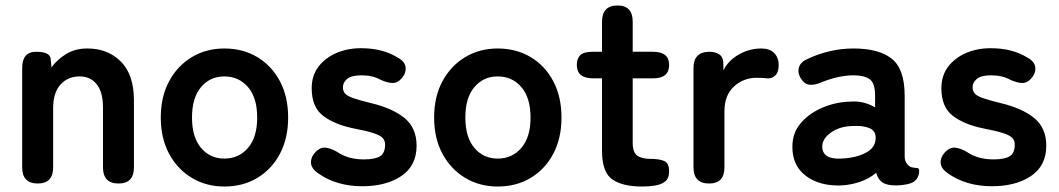

<svg xmlns="http://www.w3.org/2000/svg" viewBox="-20 -670 3868 701"><path d="M118 0Q61 0 61 -59V-422Q61 -481 112 -481Q163 -481 165 -455L168 -424Q188 -452 221 -472.5Q254 -493 299 -493Q374 -493 421.5 -445Q469 -397 469 -304V-59Q469 0 413 0Q356 0 356 -59V-277Q356 -334 333 -362.5Q310 -391 271 -391Q228 -391 201 -361.5Q174 -332 174 -274V-59Q174 0 118 0Z M799 11Q733 11 680.5 -20.5Q628 -52 597.5 -108.5Q567 -165 567 -241Q567 -317 597.5 -373.5Q628 -430 680.5 -461.5Q733 -493 799 -493Q867 -493 919.5 -461.5Q972 -430 1002 -373.5Q1032 -317 1032 -241Q1032 -165 1002 -108.5Q972 -52 919.5 -20.5Q867 11 799 11ZM799 -91Q852 -91 885.5 -130Q919 -169 919 -241Q919 -313 885.5 -352Q852 -391 799 -391Q747 -391 714 -352Q681 -313 681 -241Q681 -169 714 -130Q747 -91 799 -91Z M1302 10Q1257 10 1216.5 -1.5Q1176 -13 1142 -37Q1117 -54 1115.5 -74.5Q1114 -95 1131 -114Q1148 -132 1166.5 -131Q1185 -130 1210 -116Q1250 -88 1308 -88Q1349 -88 1367.5 -99.5Q1386 -111 1386 -142Q1386 -157 1377 -166.5Q1368 -176 1343.5 -184Q1319 -192 1272 -201Q1202 -215 1160 -247Q1118 -279 1118 -348Q1118 -393 1142 -425.5Q1166 -458 1207 -476Q1248 -494 1298 -494Q1376 -494 1430 -461Q1457 -447 1460.5 -426.5Q1464 -406 1449 -387Q1433 -367 1414.5 -367Q1396 -367 1371 -378Q1355 -387 1337.5 -391Q1320 -395 1300 -395Q1263 -395 1247.5 -382Q1232 -369 1232 -351Q1232 -338 1239.5 -329Q1247 -320 1269 -312Q1291 -304 1333 -294Q1413 -275 1457 -239Q1501 -203 1501 -138Q1501 -65 1445.5 -27.5Q1390 10 1302 10Z M1797 11Q1731 11 1678.5 -20.5Q1626 -52 1595.5 -108.5Q1565 -165 1565 -241Q1565 -317 1595.5 -373.5Q1626 -430 1678.5 -461.5Q1731 -493 1797 -493Q1865 -493 1917.5 -461.5Q1970 -430 2000 -373.5Q2030 -317 2030 -241Q2030 -165 2000 -108.5Q1970 -52 1917.5 -20.5Q1865 11 1797 11ZM1797 -91Q1850 -91 1883.5 -130Q1917 -169 1917 -241Q1917 -313 1883.5 -352Q1850 -391 1797 -391Q1745 -391 1712 -352Q1679 -313 1679 -241Q1679 -169 1712 -130Q1745 -91 1797 -91Z M2324 11Q2253 11 2215.5 -15Q2178 -41 2178 -119V-384H2145Q2086 -384 2086 -433Q2086 -456 2098.5 -468.5Q2111 -481 2144 -481H2178V-591Q2178 -650 2235 -650Q2290 -650 2290 -591V-481H2364Q2423 -481 2423 -433Q2423 -384 2365 -384H2290V-148Q2290 -114 2306.5 -102Q2323 -90 2354 -90Q2386 -90 2404.5 -82.5Q2423 -75 2423 -44Q2423 -19 2408.5 -7.5Q2394 4 2371.5 7.5Q2349 11 2324 11Z M2569 0Q2512 0 2512 -59V-422Q2512 -481 2571 -481Q2591 -481 2606 -471.5Q2621 -462 2621 -436V-413Q2639 -449 2677.5 -471Q2716 -493 2759 -493Q2790 -493 2806.5 -476.5Q2823 -460 2823 -432Q2823 -406 2810 -394Q2797 -382 2780 -384Q2772 -385 2763 -385.5Q2754 -386 2743 -386Q2694 -386 2659.5 -354Q2625 -322 2625 -264V-59Q2625 0 2569 0Z M3052 7Q2974 10 2923.5 -27Q2873 -64 2873 -134Q2873 -185 2904 -221Q2935 -257 2984 -277.5Q3033 -298 3085 -299Q3111 -301 3134 -295Q3157 -289 3175 -278V-320Q3175 -367 3155 -381Q3135 -395 3096 -395Q3068 -395 3037.5 -388Q3007 -381 2978 -369Q2952 -358 2933.5 -361Q2915 -364 2903 -385Q2891 -406 2897.5 -425.5Q2904 -445 2931 -456Q2967 -473 3009.5 -483Q3052 -493 3096 -493Q3189 -493 3236 -455.5Q3283 -418 3283 -320V-99Q3283 -89 3285.5 -83Q3288 -77 3290 -74Q3299 -61 3309.5 -59Q3320 -57 3328 -56.5Q3336 -56 3336 -47Q3336 -29 3326.5 -16Q3317 -3 3295 2Q3272 7 3250 7Q3219 7 3202.5 -3.5Q3186 -14 3179 -39Q3154 -18 3121 -6.5Q3088 5 3052 7ZM3050 -91Q3106 -93 3142.5 -113Q3179 -133 3177 -170Q3176 -194 3152.5 -203Q3129 -212 3094 -210Q3045 -209 3013 -185.5Q2981 -162 2982 -133Q2984 -88 3050 -91Z M3601 10Q3556 10 3515.5 -1.5Q3475 -13 3441 -37Q3416 -54 3414.5 -74.5Q3413 -95 3430 -114Q3447 -132 3465.5 -131Q3484 -130 3509 -116Q3549 -88 3607 -88Q3648 -88 3666.5 -99.5Q3685 -111 3685 -142Q3685 -157 3676 -166.5Q3667 -176 3642.5 -184Q3618 -192 3571 -201Q3501 -215 3459 -247Q3417 -279 3417 -348Q3417 -393 3441 -425.5Q3465 -458 3506 -476Q3547 -494 3597 -494Q3675 -494 3729 -461Q3756 -447 3759.5 -426.5Q3763 -406 3748 -387Q3732 -367 3713.5 -367Q3695 -367 3670 -378Q3654 -387 3636.5 -391Q3619 -395 3599 -395Q3562 -395 3546.5 -382Q3531 -369 3531 -351Q3531 -338 3538.5 -329Q3546 -320 3568 -312Q3590 -304 3632 -294Q3712 -275 3756 -239Q3800 -203 3800 -138Q3800 -65 3744.5 -27.5Q3689 10 3601 10Z"/></svg>

Font: Zen Maru Gothic
Style: Bold
Weight: 700
Designer: Yoshimichi Ohira
Foundry: Positype
Version: Version 1.001